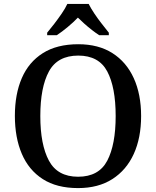

<svg xmlns="http://www.w3.org/2000/svg" viewBox="-20 -951 797 981"><path d="M379 10Q270 10 198.5 -36Q127 -82 91.5 -165Q56 -248 56 -359Q56 -470 91.5 -552Q127 -634 199 -679.5Q271 -725 380 -725Q483 -725 554.5 -679.5Q626 -634 663.5 -551.5Q701 -469 701 -358Q701 -247 663.5 -164.5Q626 -82 554 -36Q482 10 379 10ZM379 -48Q485 -48 528 -130Q571 -212 571 -358Q571 -505 528 -586Q485 -667 380 -667Q274 -667 230 -586Q186 -505 186 -358Q186 -212 230 -130Q274 -48 379 -48ZM221 -784Q237 -803 257 -829Q277 -855 295.5 -882Q314 -909 324 -931H433Q444 -909 462 -882Q480 -855 500.5 -829Q521 -803 536 -784V-771H487Q470 -782 450 -797.5Q430 -813 411.5 -829.5Q393 -846 378 -861Q356 -838 326 -813Q296 -788 270 -771H221Z"/></svg>

Font: Noto Serif Khojki Medium
Style: Regular
Weight: 500
Version: Version 2.003